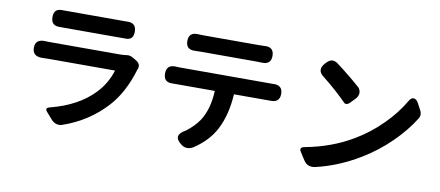

<svg xmlns="http://www.w3.org/2000/svg" viewBox="-70 -1025 3080 1343"><g transform="rotate(10 1470.0 -354.0)"><path d="M341 16 323 -4 297 -34Q274 -60 314 -69Q504 -118 614 -231Q685 -303 715 -401Q479 -401 242 -401Q218 -401 202 -400Q128 -397 128 -460Q128 -522 198 -519Q206 -519 222 -518Q236 -518 242 -518Q364 -518 485 -518Q606 -518 727 -518Q754 -518 773 -521Q799 -527 827 -509L850 -495Q886 -472 867 -432Q816 -263 722 -161Q598 -25 415 38Q395 44 375 38Q355 32 341 16ZM219 -693Q219 -727 235 -741Q251 -755 286 -753Q303 -753 320 -753Q416 -753 511 -753Q605 -753 698 -753Q717 -753 735 -753Q804 -758 804 -693Q804 -660 788.5 -646Q773 -632 740 -634Q718 -634 696 -634Q603 -634 510 -634Q415 -634 320 -634Q303 -634 285 -634Q219 -631 219 -693Z M1264 30Q1188 -26 1276 -74Q1333 -117 1366 -166Q1421 -249 1427 -382H1292H1157Q1144 -382 1130 -382Q1063 -377 1063 -442Q1063 -507 1132 -502Q1140 -501 1157 -501Q1478 -501 1799 -501Q1807 -501 1815 -501Q1888 -507 1888 -442Q1888 -379 1820 -382Q1810 -382 1799 -382H1681H1563Q1554 -234 1500 -130Q1453 -38 1350 31Q1303 59 1264 30ZM1717 -634Q1703 -635 1676 -635Q1579 -635 1481 -635Q1382 -635 1283 -635Q1256 -635 1242 -634Q1177 -631 1177 -693Q1177 -758 1247 -752Q1259 -751 1282 -751Q1382 -751 1481 -751Q1579 -751 1676 -751Q1700 -751 1713 -752Q1782 -758 1782 -693Q1782 -631 1717 -634Z M2130 -10 2115 -33 2093 -68Q2084 -82 2089.5 -91.5Q2095 -101 2114 -104Q2301 -139 2449 -227Q2553 -288 2640 -376Q2721 -457 2774 -548Q2788 -574 2807.5 -572.5Q2827 -571 2843 -541L2844 -538L2864 -501Q2882 -470 2866 -442Q2807 -347 2719 -261Q2628 -172 2520 -107Q2367 -15 2208 21Q2156 30 2130 -10ZM2332 -458Q2262 -530 2159 -612Q2104 -653 2155 -707Q2176 -730 2195 -734Q2215 -738 2239 -721Q2286 -686 2327 -652Q2354 -631 2403 -588Q2408 -584 2410 -582Q2426 -566 2426 -542Q2425 -518 2405 -498L2399 -492L2372 -464Q2361 -453 2350 -452Q2339 -451 2332 -458Z"/></g></svg>

Font: GenSenRounded2 TW B
Style: Regular
Weight: 700
Version: Version 2.000;PS 2;hotconv 16.6.51;makeotf.lib2.5.65220 DEVE